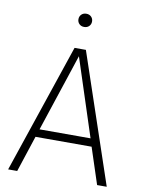

<svg xmlns="http://www.w3.org/2000/svg" viewBox="-94 -935 751 1001"><g transform="rotate(10 281.0 -435.0)"><path d="M428 -192H131L68 0H20L251 -684H311L542 0H491ZM415 -234 281 -645 145 -234ZM317 -835Q317 -820 307 -810Q297 -800 281 -800Q265 -800 255 -810Q245 -820 245 -835Q245 -850 255 -860Q265 -870 281 -870Q297 -870 307 -860Q317 -850 317 -835Z"/></g></svg>

Font: FiraGO ExtraLight
Style: Regular
Weight: 200
Designer: bBox Type
Foundry: bBox Type GmbH
Version: Version 1.001